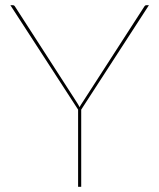

<svg xmlns="http://www.w3.org/2000/svg" viewBox="-20 -720 614 740"><path d="M293 -297.5V0H281V-297.5L20 -700H30Q34.5 -700 37 -696L272.5 -331Q276.5 -324.5 280.2 -318.8Q284 -313 287 -307Q289.5 -313 293.5 -318.8Q297.5 -324.5 301.5 -331L537 -696Q539.5 -700 544 -700H554Z"/></svg>

Font: Lato TR Hairline
Style: Regular
Weight: 250
Designer: Lukasz Dziedzic
Foundry: Lukasz Dziedzic
Version: Version 1.104 2013